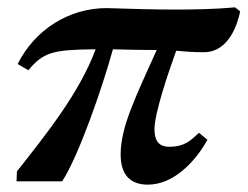

<svg xmlns="http://www.w3.org/2000/svg" viewBox="-20 -493 673 522"><path d="M57 -302C98 -351 123 -358 240 -359C196 -240 104 -126 26 -27L25 0H149C194 -69 258 -254 287 -359C318 -358 369 -357 406 -357C350 -232 308 -149 308 -73C308 -18 334 9 382 9C453 9 512 -55 544 -113L521 -132C500 -113 484 -94 440 -94C409 -94 400 -114 400 -142C400 -185 438 -297 459 -355C481 -353 506 -351 534 -351C603 -351 626 -429 633 -462L619 -473C563 -468 509 -467 456 -467C394 -467 334 -469 270 -471C166 -471 74 -411 28 -319Z"/></svg>

Font: STIX Two Text
Style: Bold Italic
Weight: 700
Italic angle: -12°
Designer: Ross Mills, John Hudson & Paul Hanslow, Tiro Typeworks Ltd; with prior portions MicroPress Inc. and Coen Hoffman, Elsevi
Foundry: Tiro Typeworks Ltd
Version: Version 2.13 b171